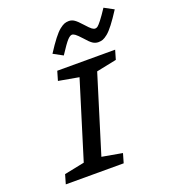

<svg xmlns="http://www.w3.org/2000/svg" viewBox="-161 -1030 1012 1146"><g transform="rotate(-20 345.0 -457.0)"><path d="M689.9 -881.8Q658.2 -832.5 634 -801Q609.9 -769.5 591.6 -754.9Q573.2 -740.2 560.5 -735.6Q547.9 -731 532.2 -731Q513.2 -731 496.6 -741.9Q480 -752.9 454.1 -783.2Q429.2 -810.5 417.7 -818.8Q406.2 -827.1 397.9 -827.1Q385.7 -827.1 368.4 -808.6Q351.1 -790 310.1 -727.1L250 -759.8Q281.7 -809.1 305.9 -840.3Q330.1 -871.6 348.6 -886.2Q367.2 -900.9 379.9 -905.5Q392.6 -910.2 408.2 -910.2Q426.3 -910.2 442.6 -899.2Q459 -888.2 485.8 -857.9Q511.2 -829.6 522 -821.8Q532.7 -814 542 -814Q549.8 -814 557.6 -819.6Q565.4 -825.2 583.5 -848.1Q601.6 -871.1 629.9 -914.1ZM75.2 -59.1 203.1 -85 354 -573.2 225.1 -596.2 242.2 -654.8H609.9L592.8 -596.2L464.8 -569.8L314 -82L442.9 -59.1L425.8 0H58.1Z"/></g></svg>

Font: IntelOne Mono Medium
Style: Italic
Weight: 500
Italic angle: -16°
Designer: Fred Shallcrass
Foundry: Frere-Jones Type LLC
Version: Version 1.200;hotconv 1.1.0;makeotfexe 2.6.0;FJTRelease1.2